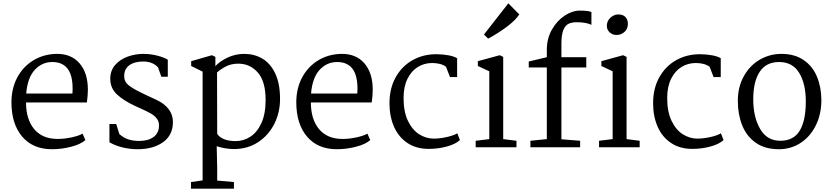

<svg xmlns="http://www.w3.org/2000/svg" viewBox="-20 -888 5022 1158"><path d="M510 -347Q510 -312 504 -270H137Q137 -168 186.5 -109Q236 -50 328 -50Q368 -50 412 -59.5Q456 -69 478 -82L495 -43Q467 -18 409.5 -3Q352 12 294 12Q178 12 113.5 -64.5Q49 -141 49 -271Q49 -354 83.5 -419.5Q118 -485 179.5 -523Q241 -561 319 -563Q408 -565 459 -507Q510 -449 510 -347ZM138 -324H417Q418 -334 418 -354Q418 -463 362 -497Q336 -514 296 -514Q233 -514 189.5 -466.5Q146 -419 138 -324Z M681 -140 700 -79Q725 -57 753.5 -47.5Q782 -38 820 -38Q874 -38 906.5 -62Q939 -86 939 -132Q939 -156 925 -173.5Q911 -191 890.5 -203Q870 -215 832 -232L797 -248Q727 -280 686 -318Q645 -356 645 -413Q645 -462 674.5 -496Q704 -530 750 -546.5Q796 -563 844 -563Q888 -563 928.5 -552.5Q969 -542 992 -528V-425H953L933 -482Q900 -517 844 -517Q791 -517 760 -494.5Q729 -472 729 -429Q729 -395 756 -373.5Q783 -352 840 -325L865 -313Q873 -309 922 -286.5Q971 -264 997 -230Q1023 -196 1023 -152Q1023 -73 963.5 -30.5Q904 12 810 12Q765 12 720.5 1.5Q676 -9 640 -30V-140Z M1669 -291Q1669 -208 1633.5 -139Q1598 -70 1535 -29.5Q1472 11 1391 11Q1341 11 1287 -6L1290 126V201L1391 210V250H1132V210L1202 200V-456L1133 -490V-519L1258 -555L1279 -545V-489Q1305 -518 1352 -540.5Q1399 -563 1454 -563Q1513 -563 1561.5 -535Q1610 -507 1639.5 -446Q1669 -385 1669 -291ZM1289 -451 1290 -81Q1302 -61 1330.5 -49Q1359 -37 1401 -37Q1449 -37 1490 -63.5Q1531 -90 1556.5 -145.5Q1582 -201 1582 -285Q1582 -397 1535 -450.5Q1488 -504 1418 -504Q1376 -504 1345 -488.5Q1314 -473 1289 -451Z M2228 -347Q2228 -312 2222 -270H1855Q1855 -168 1904.5 -109Q1954 -50 2046 -50Q2086 -50 2130 -59.5Q2174 -69 2196 -82L2213 -43Q2185 -18 2127.5 -3Q2070 12 2012 12Q1896 12 1831.5 -64.5Q1767 -141 1767 -271Q1767 -354 1801.5 -419.5Q1836 -485 1897.5 -523Q1959 -561 2037 -563Q2126 -565 2177 -507Q2228 -449 2228 -347ZM1856 -324H2135Q2136 -334 2136 -354Q2136 -463 2080 -497Q2054 -514 2014 -514Q1951 -514 1907.5 -466.5Q1864 -419 1856 -324Z M2737 -537V-423H2694L2670 -485Q2655 -497 2632.5 -502.5Q2610 -508 2587 -508Q2539 -508 2500 -484Q2461 -460 2437.5 -412.5Q2414 -365 2414 -297Q2414 -214 2440.5 -159Q2467 -104 2508.5 -78Q2550 -52 2596 -52Q2633 -52 2675 -61.5Q2717 -71 2738 -84L2754 -43Q2726 -18 2674 -4Q2622 10 2565 10Q2491 10 2437.5 -25.5Q2384 -61 2356.5 -123.5Q2329 -186 2329 -265Q2329 -355 2366.5 -422Q2404 -489 2468 -525Q2532 -561 2611 -561Q2650 -561 2684.5 -554.5Q2719 -548 2737 -537Z M2849 0ZM2931 -49V-458L2862 -490V-519L2994 -555L3015 -545V-49L3095 -39V0H2849V-39ZM3046 -868 3112 -801Q3088 -764 3033.5 -724Q2979 -684 2924 -655L2899 -680Z M3547 -815V-738Q3538 -744 3514 -749Q3490 -754 3459 -754Q3429 -754 3409 -744.5Q3389 -735 3377.5 -706.5Q3366 -678 3366 -624V-543H3516V-481H3366V-48L3479 -39V0H3179V-39L3278 -49V-481H3169V-517L3278 -543V-587Q3278 -656 3309 -710Q3340 -764 3386 -794Q3432 -824 3476 -824Q3531 -824 3547 -815ZM3767 -744Q3767 -714 3746.5 -695.5Q3726 -677 3698 -677Q3675 -677 3657.5 -692.5Q3640 -708 3640 -733Q3640 -761 3661.5 -781Q3683 -801 3709 -801Q3738 -801 3752.5 -785Q3767 -769 3767 -744ZM3759 -545V-49L3838 -39V0H3593V-39L3675 -49V-458L3607 -490V-519L3738 -555Z M4327 -537V-423H4284L4260 -485Q4245 -497 4222.5 -502.5Q4200 -508 4177 -508Q4129 -508 4090 -484Q4051 -460 4027.5 -412.5Q4004 -365 4004 -297Q4004 -214 4030.5 -159Q4057 -104 4098.5 -78Q4140 -52 4186 -52Q4223 -52 4265 -61.5Q4307 -71 4328 -84L4344 -43Q4316 -18 4264 -4Q4212 10 4155 10Q4081 10 4027.5 -25.5Q3974 -61 3946.5 -123.5Q3919 -186 3919 -265Q3919 -355 3956.5 -422Q3994 -489 4058 -525Q4122 -561 4201 -561Q4240 -561 4274.5 -554.5Q4309 -548 4327 -537Z M4934 -281Q4933 -196 4899 -129Q4865 -62 4807 -25Q4749 12 4678 12Q4593 12 4537.5 -27.5Q4482 -67 4456 -133Q4430 -199 4430 -279Q4430 -364 4466.5 -429Q4503 -494 4563 -528.5Q4623 -563 4693 -563Q4773 -563 4827.5 -525.5Q4882 -488 4908 -424Q4934 -360 4934 -281ZM4523 -289Q4523 -182 4564.5 -110.5Q4606 -39 4686 -39Q4766 -39 4803 -99.5Q4840 -160 4840 -276Q4840 -383 4800 -448.5Q4760 -514 4679 -514Q4601 -514 4562 -455Q4523 -396 4523 -289Z"/></svg>

Font: Grenzecho Serif
Style: Serif-Regular
Weight: 400
Designer: Dan Reynolds
Foundry: Dan Reynolds
Version: Version 1.001; ttfautohint (v1.1) -l 5 -r 5 -G 72 -x 0 -D la